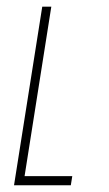

<svg xmlns="http://www.w3.org/2000/svg" viewBox="-20 -548 321 568"><path d="M193.8 -26.9 189.5 0H21.5L105 -528.3H131.8L52.7 -26.9Z"/></svg>

Font: Mardoto Thin
Style: Italic
Weight: 250
Italic angle: -12°
Designer: Christian Robertson, Vahan Hovhannisyan
Foundry: Google
Version: Version 1.000